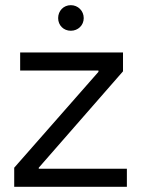

<svg xmlns="http://www.w3.org/2000/svg" viewBox="-20 -723 546 743"><path d="M254 -604C282 -604 304 -625 304 -653C304 -681 282 -703 254 -703C226 -703 205 -681 205 -653C205 -625 226 -604 254 -604ZM35 0H471V-70H130V-74L456 -447V-520H58V-450H361V-445L35 -74Z"/></svg>

Font: Fixel Display Regular
Style: Regular
Weight: 400
Designer: AlfaBravo + MacPaw
Foundry: Kyrylo Tkachov, Marchela Mozhyna, Serhii Makarenko, Maria Weinstein, Zakhar Kryvoshyya
Version: Version 1.211